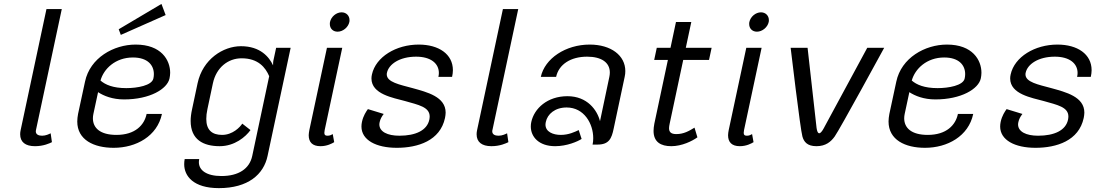

<svg xmlns="http://www.w3.org/2000/svg" viewBox="-20 -747 5698 992"><path d="M248.3 -12.5 241.7 -58.3C233.3 -54.2 216.7 -45.8 197.5 -45.8C180 -45.8 165 -51.7 165 -68.3C165 -70.8 165 -72.5 165.8 -75L299.2 -700H220L86.7 -75C85 -67.5 84.2 -60 84.2 -53.3C84.2 -13.3 110.8 8.3 160.8 8.3C205 8.3 236.7 -6.7 248.3 -12.5Z M835.8 -669.2 814.2 -726.7 593.3 -595.8 604.2 -566.7ZM499.2 -330.8C515.8 -391.7 576.7 -450 666.7 -450C743.3 -450 775 -410 775 -364.2C775 -356.7 774.2 -349.2 772.5 -341.7C765 -305 689.2 -291.7 632.5 -291.7C564.2 -291.7 524.2 -309.2 499.2 -330.8ZM680.8 -516.7C567.5 -516.7 445 -448.3 419.2 -325L383.3 -158.3C380.8 -144.2 379.2 -131.7 379.2 -119.2C379.2 -24.2 465 16.7 567.5 16.7C683.3 16.7 792.5 -43.3 816.7 -158.3H737.5C725.8 -100.8 678.3 -50 581.7 -50C497.5 -50 460 -85.8 460 -135.8C460 -142.5 460.8 -150.8 462.5 -158.3L486.7 -270.8C515.8 -251.7 560.8 -233.3 620.8 -233.3C755 -233.3 844.2 -287.5 855.8 -341.7C857.5 -350.8 859.2 -360.8 859.2 -370.8C859.2 -436.7 813.3 -516.7 680.8 -516.7Z M1080 -316.7C1097.5 -398.3 1158.3 -445.8 1228.3 -445.8C1314.2 -445.8 1351.7 -398.3 1370.8 -353.3L1283.3 58.3C1269.2 125.8 1211.7 162.5 1124.2 162.5C1046.7 162.5 1007.5 132.5 1007.5 90.8C1007.5 85.8 1008.3 80.8 1009.2 75H934.2C932.5 83.3 931.7 92.5 931.7 101.7C931.7 162.5 979.2 225 1110.8 225C1261.7 225 1342.5 154.2 1362.5 58.3L1481.7 -500H1406.7L1394.2 -441.7C1390.8 -429.2 1390.8 -418.3 1390.8 -409.2C1370.8 -452.5 1325 -508.3 1225 -508.3C1133.3 -508.3 1027.5 -441.7 1000.8 -316.7L972.5 -183.3C967.5 -160.8 965 -140 965 -122.5C965 -25 1030.8 8.3 1115 8.3C1192.5 8.3 1249.2 -40 1274.2 -75L1231.7 -108.3C1220.8 -90.8 1182.5 -50 1127.5 -50C1075.8 -50 1045.8 -75 1045.8 -132.5C1045.8 -147.5 1047.5 -164.2 1051.7 -183.3Z M1785 -633.3C1785.8 -636.7 1785.8 -640 1785.8 -643.3C1785.8 -665.8 1769.2 -683.3 1745 -683.3C1717.5 -683.3 1690.8 -660.8 1685 -633.3C1684.2 -630 1684.2 -626.7 1684.2 -622.5C1684.2 -600 1700 -583.3 1724.2 -583.3C1751.7 -583.3 1779.2 -605.8 1785 -633.3ZM1706.7 -12.5 1699.2 -54.2C1693.3 -50.8 1685 -45.8 1672.5 -45.8C1660 -45.8 1655.8 -50 1655.8 -60.8C1655.8 -65 1656.7 -69.2 1657.5 -75L1748.3 -500H1669.2L1578.3 -75C1576.7 -65 1575 -56.7 1575 -48.3C1575 -12.5 1594.2 8.3 1635.8 8.3C1670 8.3 1695.8 -5.8 1706.7 -12.5Z M2143.3 -516.7C2026.7 -516.7 1921.7 -453.3 1901.7 -362.5C1900 -355 1899.2 -348.3 1899.2 -341.7C1899.2 -260 2011.7 -241.7 2072.5 -225C2142.5 -205 2200 -194.2 2200 -145C2200 -140 2199.2 -135 2198.3 -129.2C2186.7 -73.3 2127.5 -45.8 2043.3 -45.8C1981.7 -45.8 1940 -66.7 1940 -104.2C1940 -108.3 1940.8 -112.5 1941.7 -116.7C1945 -131.7 1951.7 -144.2 1962.5 -158.3L1880.8 -183.3C1872.5 -171.7 1856.7 -149.2 1850 -116.7C1848.3 -108.3 1847.5 -100.8 1847.5 -93.3C1847.5 -23.3 1923.3 16.7 2030 16.7C2139.2 16.7 2254.2 -20 2279.2 -137.5C2280.8 -147.5 2282.5 -155.8 2282.5 -165C2282.5 -247.5 2186.7 -270.8 2111.7 -291.7C2044.2 -310 1978.3 -322.5 1978.3 -362.5C1978.3 -365 1978.3 -367.5 1979.2 -370.8C1988.3 -415 2044.2 -454.2 2130 -454.2C2205.8 -454.2 2247.5 -419.2 2247.5 -370C2247.5 -363.3 2246.7 -356.7 2245 -350H2315.8C2318.3 -361.7 2320 -373.3 2320 -384.2C2320 -467.5 2246.7 -516.7 2143.3 -516.7Z M2606.7 -12.5 2600 -58.3C2591.7 -54.2 2575 -45.8 2555.8 -45.8C2538.3 -45.8 2523.3 -51.7 2523.3 -68.3C2523.3 -70.8 2523.3 -72.5 2524.2 -75L2657.5 -700H2578.3L2445 -75C2443.3 -67.5 2442.5 -60 2442.5 -53.3C2442.5 -13.3 2469.2 8.3 2519.2 8.3C2563.3 8.3 2595 -6.7 2606.7 -12.5Z M3041.7 0H3066.7C3125.8 0 3140 -30 3150.8 -83.3L3207.5 -350C3210 -360 3210.8 -370.8 3210.8 -380C3210.8 -460 3137.5 -516.7 3026.7 -516.7C2902.5 -516.7 2795 -445 2774.2 -350H2853.3C2867.5 -415 2929.2 -454.2 3013.3 -454.2C3087.5 -454.2 3130.8 -424.2 3130.8 -372.5C3130.8 -365.8 3130 -358.3 3128.3 -350L3080 -120.8C3065.8 -177.5 3015 -250 2911.7 -250C2808.3 -250 2740 -186.7 2725 -116.7C2723.3 -109.2 2722.5 -101.7 2722.5 -93.3C2722.5 -40 2764.2 8.3 2848.3 8.3C2909.2 8.3 2964.2 -15.8 2985 -29.2L2970 -75C2950.8 -65.8 2918.3 -50 2877.5 -50C2837.5 -50 2798.3 -65.8 2798.3 -103.3C2798.3 -107.5 2799.2 -111.7 2800 -116.7C2808.3 -157.5 2847.5 -191.7 2907.5 -191.7C2998.3 -191.7 3045 -107.5 3045 -33.3C3045 -21.7 3044.2 -10.8 3041.7 0Z M3444.2 -500H3373.3L3360 -437.5H3430.8L3360.8 -108.3C3358.3 -94.2 3356.7 -82.5 3356.7 -70.8C3356.7 -12.5 3395 8.3 3448.3 8.3C3503.3 8.3 3556.7 -18.3 3583.3 -37.5L3568.3 -87.5C3540.8 -70.8 3513.3 -54.2 3474.2 -54.2C3446.7 -54.2 3436.7 -65 3436.7 -85C3436.7 -91.7 3438.3 -99.2 3440 -108.3L3510 -437.5H3643.3L3656.7 -500H3523.3L3551.7 -633.3H3472.5Z M3951.7 -633.3C3952.5 -636.7 3952.5 -640 3952.5 -643.3C3952.5 -665.8 3935.8 -683.3 3911.7 -683.3C3884.2 -683.3 3857.5 -660.8 3851.7 -633.3C3850.8 -630 3850.8 -626.7 3850.8 -622.5C3850.8 -600 3866.7 -583.3 3890.8 -583.3C3918.3 -583.3 3945.8 -605.8 3951.7 -633.3ZM3873.3 -12.5 3865.8 -54.2C3860 -50.8 3851.7 -45.8 3839.2 -45.8C3826.7 -45.8 3822.5 -50 3822.5 -60.8C3822.5 -65 3823.3 -69.2 3824.2 -75L3915 -500H3835.8L3745 -75C3743.3 -65 3741.7 -56.7 3741.7 -48.3C3741.7 -12.5 3760.8 8.3 3802.5 8.3C3836.7 8.3 3862.5 -5.8 3873.3 -12.5Z M4065 -500C4065 -500 4115 -77.5 4125.8 -41.7C4133.3 -15 4150 8.3 4198.3 8.3C4246.7 8.3 4273.3 -15 4292.5 -41.7C4318.3 -77.5 4548.3 -500 4548.3 -500H4460.8L4240 -91.7C4240 -91.7 4224.2 -58.3 4212.5 -58.3C4200.8 -58.3 4198.3 -91.7 4198.3 -91.7L4152.5 -500Z M4690.8 -330.8C4707.5 -391.7 4768.3 -450 4858.3 -450C4935 -450 4966.7 -410 4966.7 -364.2C4966.7 -356.7 4965.8 -349.2 4964.2 -341.7C4956.7 -305 4880.8 -291.7 4824.2 -291.7C4755.8 -291.7 4715.8 -309.2 4690.8 -330.8ZM4872.5 -516.7C4759.2 -516.7 4636.7 -448.3 4610.8 -325L4575 -158.3C4572.5 -144.2 4570.8 -131.7 4570.8 -119.2C4570.8 -24.2 4656.7 16.7 4759.2 16.7C4875 16.7 4984.2 -43.3 5008.3 -158.3H4929.2C4917.5 -100.8 4870 -50 4773.3 -50C4689.2 -50 4651.7 -85.8 4651.7 -135.8C4651.7 -142.5 4652.5 -150.8 4654.2 -158.3L4678.3 -270.8C4707.5 -251.7 4752.5 -233.3 4812.5 -233.3C4946.7 -233.3 5035.8 -287.5 5047.5 -341.7C5049.2 -350.8 5050.8 -360.8 5050.8 -370.8C5050.8 -436.7 5005 -516.7 4872.5 -516.7Z M5443.3 -516.7C5326.7 -516.7 5221.7 -453.3 5201.7 -362.5C5200 -355 5199.2 -348.3 5199.2 -341.7C5199.2 -260 5311.7 -241.7 5372.5 -225C5442.5 -205 5500 -194.2 5500 -145C5500 -140 5499.2 -135 5498.3 -129.2C5486.7 -73.3 5427.5 -45.8 5343.3 -45.8C5281.7 -45.8 5240 -66.7 5240 -104.2C5240 -108.3 5240.8 -112.5 5241.7 -116.7C5245 -131.7 5251.7 -144.2 5262.5 -158.3L5180.8 -183.3C5172.5 -171.7 5156.7 -149.2 5150 -116.7C5148.3 -108.3 5147.5 -100.8 5147.5 -93.3C5147.5 -23.3 5223.3 16.7 5330 16.7C5439.2 16.7 5554.2 -20 5579.2 -137.5C5580.8 -147.5 5582.5 -155.8 5582.5 -165C5582.5 -247.5 5486.7 -270.8 5411.7 -291.7C5344.2 -310 5278.3 -322.5 5278.3 -362.5C5278.3 -365 5278.3 -367.5 5279.2 -370.8C5288.3 -415 5344.2 -454.2 5430 -454.2C5505.8 -454.2 5547.5 -419.2 5547.5 -370C5547.5 -363.3 5546.7 -356.7 5545 -350H5615.8C5618.3 -361.7 5620 -373.3 5620 -384.2C5620 -467.5 5546.7 -516.7 5443.3 -516.7Z"/></svg>

Font: BoonHome
Style: Book Oblique
Weight: 400
Italic angle: -12°
Designer: Sungsit Sawaiwan
Foundry: Sungsit Sawaiwan
Version: Version 0.2